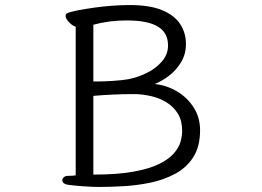

<svg xmlns="http://www.w3.org/2000/svg" viewBox="-20 -731 1040 761"><path d="M280 -625Q267 -629 253.5 -643Q240 -657 240 -668Q240 -676 247 -679Q262 -685 291 -690.5Q320 -696 355.5 -701Q391 -706 427.5 -708.5Q464 -711 494 -711Q574 -711 623 -690.5Q672 -670 694.5 -635Q717 -600 717 -557Q717 -516 697.5 -484Q678 -452 649.5 -430.5Q621 -409 593 -398Q641 -393 682 -368.5Q723 -344 748 -304.5Q773 -265 773 -215Q773 -150 746 -108Q719 -66 674 -42Q629 -18 576 -7Q523 4 469.5 7Q416 10 372 10Q350 10 312 7.5Q274 5 247 1Q227 -3 227 -17Q227 -23 233 -28.5Q239 -34 249 -34Q256 -34 266 -34.5Q276 -35 280 -36ZM363 -408Q392 -408 429 -410.5Q466 -413 488 -417Q525 -424 561 -441.5Q597 -459 621.5 -487Q646 -515 646 -551Q646 -601 606 -625.5Q566 -650 482 -650Q412 -650 350 -633V-408ZM501 -358Q467 -358 425 -356Q383 -354 350 -351V-39Q445 -39 508.5 -50.5Q572 -62 610.5 -81Q649 -100 669 -123Q689 -146 695.5 -169Q702 -192 702 -212Q702 -253 685 -280.5Q668 -308 640.5 -325Q613 -342 581 -349.5Q549 -357 520 -358Z"/></svg>

Font: QiushuiShotai
Style: Regular
Weight: 600
Designer: Fontworks Inc.
Foundry: Fontworks Inc.
Version: Version 1.250